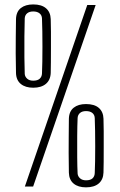

<svg xmlns="http://www.w3.org/2000/svg" viewBox="-20 -822 529 846"><path d="M89.5 0 364.5 -800H401.5L126 0ZM359 3.5Q324.5 3.5 304.5 -13Q284.5 -29.5 283.5 -61Q282.5 -112 282.5 -148.2Q282.5 -184.5 282.8 -219.2Q283 -254 283.5 -299Q284.5 -331.5 304.8 -347.5Q325 -363.5 359 -363.5Q396 -363.5 415.5 -346.5Q435 -329.5 436 -299Q437 -277 437 -243.5Q437 -210 437 -174Q437 -138 436.8 -107.8Q436.5 -77.5 436 -62Q435 -30.5 415 -13.5Q395 3.5 359 3.5ZM359 -27.5Q378.5 -27.5 387.8 -36.2Q397 -45 397.5 -59.5Q398.5 -80 399 -111.2Q399.5 -142.5 399.5 -177.5Q399.5 -212.5 399 -245.2Q398.5 -278 397.5 -301.5Q397 -316 387 -324.2Q377 -332.5 359 -332.5Q342.5 -332.5 332.8 -324.5Q323 -316.5 322 -302.5Q320.5 -268.5 320.2 -221.8Q320 -175 320.2 -130.2Q320.5 -85.5 322 -57Q323 -45 332.8 -36.2Q342.5 -27.5 359 -27.5ZM126.5 -435.5Q92 -435.5 71.8 -452Q51.5 -468.5 50.5 -500Q49.5 -551 49.2 -587.2Q49 -623.5 49.5 -658.2Q50 -693 50.5 -738Q51.5 -770.5 71.8 -786.5Q92 -802.5 126.5 -802.5Q163 -802.5 182.8 -785.5Q202.5 -768.5 203.5 -738Q204.5 -716 204.5 -682.5Q204.5 -649 204.5 -613Q204.5 -577 204.2 -546.8Q204 -516.5 203.5 -501Q202.5 -469.5 182.2 -452.5Q162 -435.5 126.5 -435.5ZM126.5 -466.5Q145.5 -466.5 155 -475.2Q164.5 -484 165 -498.5Q166 -519 166.5 -550.2Q167 -581.5 167 -616.5Q167 -651.5 166.5 -684.2Q166 -717 165 -740.5Q164.5 -755 154.2 -763.2Q144 -771.5 126.5 -771.5Q109.5 -771.5 99.8 -763.5Q90 -755.5 89 -741.5Q88 -707.5 87.5 -660.8Q87 -614 87.5 -569.2Q88 -524.5 89 -496Q90 -484 99.8 -475.2Q109.5 -466.5 126.5 -466.5Z"/></svg>

Font: Big Shoulders Text ExtraLight
Style: Regular
Weight: 250
Version: Version 2.002